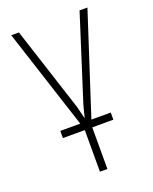

<svg xmlns="http://www.w3.org/2000/svg" viewBox="-138 -605 703 885"><g transform="rotate(-20 214.0 -162.5)"><path d="M233.4 -39.1V202.6H196.8V-39.1ZM230.5 -113.3 362.8 -528.3H401.4L230 0H201.2ZM65.4 -528.3 199.7 -113.8 228 0H199.2L27.8 -528.3ZM336.9 -36.6V-1.5H89.4V-36.6Z"/></g></svg>

Font: Roboto Condensed ExtraLight
Style: Regular
Weight: 250
Designer: Christian Robertson
Foundry: Google
Version: Version 3.008; 2023